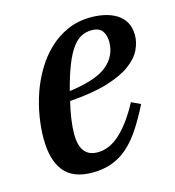

<svg xmlns="http://www.w3.org/2000/svg" viewBox="-87 -607 634 694"><g transform="rotate(-15 230.0 -260.0)"><path d="M176 12Q103 12 69.5 -30Q36 -72 36 -153Q36 -191 43 -234Q50 -277 64.5 -319Q79 -361 102 -399.5Q125 -438 156 -467.5Q187 -497 226.5 -514.5Q266 -532 315 -532Q341 -532 365.5 -526.5Q390 -521 409.5 -509Q429 -497 440.5 -477Q452 -457 452 -428Q452 -402 439 -374.5Q426 -347 393.5 -323Q361 -299 305 -282Q249 -265 164 -259Q156 -227 151.5 -195.5Q147 -164 147 -139Q147 -54 213 -54Q258 -54 298.5 -92Q339 -130 375 -198L409 -182Q385 -134 361 -97.5Q337 -61 309.5 -36.5Q282 -12 249 0Q216 12 176 12ZM172 -294Q272 -307 314 -341.5Q356 -376 356 -429Q356 -454 344.5 -470Q333 -486 305 -486Q283 -486 265 -476.5Q247 -467 231 -444.5Q215 -422 200.5 -385Q186 -348 172 -294Z"/></g></svg>

Font: IBM Plex Serif Medm
Style: Italic
Weight: 500
Italic angle: -14°
Designer: Mike Abbink, Paul van der Laan, Pieter van Rosmalen
Foundry: Bold Monday
Version: Version 3.001